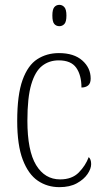

<svg xmlns="http://www.w3.org/2000/svg" viewBox="-20 -762 428 792"><path d="M225 10Q175 10 136 -16.5Q97 -43 74 -103Q51 -163 51 -263Q51 -371 73 -432Q95 -493 134 -518Q173 -543 223 -543Q285 -543 319.5 -512.5Q354 -482 354 -438Q354 -418 343.5 -409.5Q333 -401 316 -401Q316 -452 294.5 -482.5Q273 -513 222 -513Q183 -513 154 -490.5Q125 -468 109 -414Q93 -360 93 -264Q93 -140 129 -81Q165 -22 228 -22Q277 -22 305 -50.5Q333 -79 346 -114Q356 -105 356 -85Q356 -66 341 -44Q326 -22 297 -6Q268 10 225 10ZM225 -654Q212 -654 204 -663Q196 -672 196 -698Q196 -723 204 -732.5Q212 -742 225 -742Q237 -742 245.5 -732.5Q254 -723 254 -698Q254 -672 245.5 -663Q237 -654 225 -654Z"/></svg>

Font: Noto Serif Condensed ExtraLight
Style: Regular
Weight: 200
Width: 3
Designer: Monotype Design Team
Foundry: Monotype Imaging Inc.
Version: Version 2.013; ttfautohint (v1.8.4.7-5d5b)